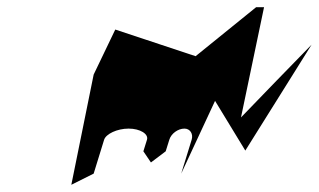

<svg xmlns="http://www.w3.org/2000/svg" viewBox="-20 -732 885 533"><path d="M240 -525 178 -219 240 -250 269 -344C274 -360 305 -375 337 -375C369 -375 393 -360 388 -344L378 -312L399 -281L440 -312L450 -344C455 -361 474 -375 492 -375C508 -375 517 -360 512 -344L483 -250L577 -452L661 -314L845 -608C780 -541 714 -474 649 -406L713 -712H691L523 -576L300 -650Z"/></svg>

Font: bitstorm
Style: ultextobl
Weight: 400
Version: Version 0.2